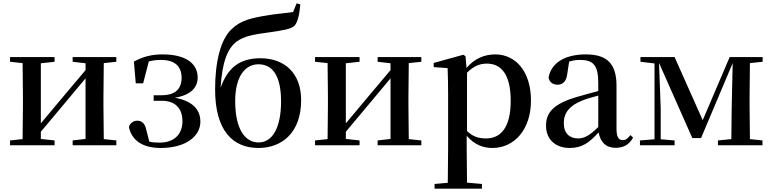

<svg xmlns="http://www.w3.org/2000/svg" viewBox="-20 -868 4615 1147"><path d="M414 -499 491 -490V-449L341 -271L224 -131V-490L306 -499V-527H40V-499L115 -491C116 -435 117 -351 117 -296V-232C117 -177 116 -93 115 -37L40 -29V0H306V-29L224 -38V-81L369 -254L491 -400V-38L414 -29V0H675V-29L600 -37L598 -232V-296L600 -491L675 -499V-527H414Z M940 16C1090 16 1177 -54 1177 -141C1177 -211 1134 -264 1025 -284C1123 -301 1161 -347 1161 -406C1160 -492 1085 -543 951 -543C887 -543 834 -530 780 -500L791 -370H835L869 -501C891 -507 915 -510 942 -510C1022 -510 1064 -474 1065 -405C1065 -336 1027 -299 944 -299H898V-266H946C1035 -266 1070 -212 1070 -144C1070 -65 1019 -16 934 -16C910 -16 891 -17 872 -22L854 -92C846 -133 825 -147 799 -147C779 -147 757 -134 750 -109C768 -26 836 16 940 16Z M1525 -17C1444 -17 1385 -96 1385 -264C1385 -414 1446 -484 1524 -484C1605 -484 1659 -420 1659 -262C1659 -102 1606 -17 1525 -17ZM1524 16C1658 16 1779 -69 1779 -270C1779 -432 1679 -520 1536 -520C1412 -520 1341 -464 1298 -344C1307 -501 1341 -580 1394 -620C1439 -652 1492 -662 1590 -675C1661 -686 1717 -692 1740 -715C1759 -737 1769 -782 1774 -842L1752 -848L1731 -796C1685 -789 1625 -785 1576 -776C1483 -761 1420 -747 1366 -696C1299 -636 1265 -502 1265 -334C1265 -86 1372 16 1524 16Z M2236 -499 2313 -490V-449L2163 -271L2046 -131V-490L2128 -499V-527H1862V-499L1937 -491C1938 -435 1939 -351 1939 -296V-232C1939 -177 1938 -93 1937 -37L1862 -29V0H2128V-29L2046 -38V-81L2191 -254L2313 -400V-38L2236 -29V0H2497V-29L2422 -37L2420 -232V-296L2422 -491L2497 -499V-527H2236Z M2921 16C3052 16 3152 -93 3152 -268C3152 -440 3061 -543 2939 -543C2875 -543 2815 -519 2767 -462L2761 -532L2748 -541L2571 -492V-467L2654 -461C2656 -412 2657 -366 2657 -299V19L2655 224L2576 231V259H2859V231L2770 223L2768 19V-57C2813 -4 2866 16 2921 16ZM2770 -434C2814 -477 2850 -488 2889 -488C2975 -488 3031 -422 3031 -266C3031 -100 2967 -41 2884 -41C2840 -41 2806 -51 2770 -85Z M3657 15C3706 15 3739 -4 3762 -46L3746 -61C3728 -38 3717 -31 3701 -31C3676 -31 3663 -47 3663 -100V-356C3663 -488 3606 -543 3480 -543C3351 -543 3272 -490 3257 -404C3263 -376 3283 -362 3311 -362C3340 -362 3364 -380 3369 -428L3380 -500C3403 -507 3424 -510 3445 -510C3523 -510 3554 -480 3554 -372V-324C3513 -313 3470 -302 3434 -291C3290 -250 3242 -199 3242 -117C3242 -33 3301 16 3383 16C3458 16 3500 -16 3556 -77C3567 -19 3599 15 3657 15ZM3554 -109C3499 -55 3467 -41 3434 -41C3383 -41 3348 -71 3348 -133C3348 -194 3383 -238 3460 -268C3485 -278 3519 -288 3554 -297Z M3890 0H4010V-29L3927 -36V-221L3917 -492L4116 -43H4168L4357 -491L4351 -219L4349 -37L4269 -29V0H4535V-29L4460 -37L4458 -232V-296L4460 -491L4536 -499V-527H4339L4178 -150L4010 -527H3806V-499L3890 -489V-36L3803 -29V0Z"/></svg>

Font: GenKiMin2 TW SB
Style: Regular
Weight: 600
Version: Version 2.100;PS 2.1;hotconv 16.6.51;makeotf.lib2.5.65220 DE